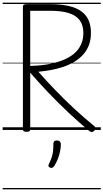

<svg xmlns="http://www.w3.org/2000/svg" viewBox="-20 -976 777 1442"><path d="M179 14Q165 14 158.5 9.5Q152 5 152 -6V-926Q152 -936 159 -940.5Q166 -945 180 -945H355Q459 -945 527 -922.5Q595 -900 629 -852.5Q663 -805 663 -728Q663 -677 647.5 -636.5Q632 -596 603.5 -565Q575 -534 537.5 -511.5Q500 -489 455.5 -474Q411 -459 363.5 -450.5Q316 -442 268 -437Q330 -367 398.5 -296Q467 -225 540 -157.5Q613 -90 689 -28Q697 -21 697.5 -12.5Q698 -4 686 8Q677 16 668.5 15.5Q660 15 651 8Q571 -58 493.5 -131Q416 -204 344 -279.5Q272 -355 207 -430V-6Q207 5 200.5 9.5Q194 14 179 14ZM207 -481Q248 -482 289 -486Q330 -490 369.5 -499Q409 -508 444 -521Q479 -534 509 -553Q539 -572 560.5 -597.5Q582 -623 594 -655.5Q606 -688 606 -728Q606 -787 579 -823.5Q552 -860 497 -877.5Q442 -895 359 -895H207ZM356 283Q345 278 343.5 271.5Q342 265 349 252Q361 227 368 206.5Q375 186 378 162Q381 138 381 103Q381 92 387 85.5Q393 79 407 79Q422 79 429.5 87Q437 95 437 106Q437 133 431 162Q425 191 414 218.5Q403 246 388 270Q381 280 374 283.5Q367 287 356 283ZM0 436H737V446H0ZM0 -20H737V0H0ZM0 -505H737V-500H0ZM0 -956H737V-946H0Z"/></svg>

Font: Playwrite HU Guides
Style: Regular
Weight: 400
Designer: Veronika Burian, José Scaglione
Foundry: TypeTogether
Version: Version 1.003